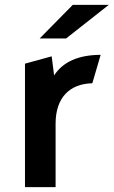

<svg xmlns="http://www.w3.org/2000/svg" viewBox="-20 -764 464 784"><path d="M250 -607 424 -744H277L142 -607ZM82 0H207V-259C207 -366 265 -422 357 -424L391 -540C302 -540 237 -512 201 -456L191 -534L82 -504Z"/></svg>

Font: Talent
Style: Bold
Weight: 600
Designer: Mike Powis
Version: Version 1.001;hotconv 1.0.109;makeotfexe 2.5.65596